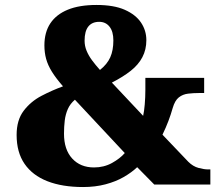

<svg xmlns="http://www.w3.org/2000/svg" viewBox="-20 -744 884 774"><path d="M315 10Q231 10 171 -13.5Q111 -37 79 -83.5Q47 -130 47 -200Q47 -260 75.5 -297.5Q104 -335 147 -357.5Q190 -380 234 -396Q206 -428 189.5 -454.5Q173 -481 166 -506.5Q159 -532 159 -561Q159 -614 183 -650Q207 -686 253.5 -705Q300 -724 369 -724Q439 -724 483 -704.5Q527 -685 548.5 -653Q570 -621 570 -582Q570 -544 554 -513.5Q538 -483 507 -458.5Q476 -434 431 -411L557 -277Q561 -294 563.5 -323Q566 -352 566 -382V-430H803V-369H782Q760 -369 738.5 -366.5Q717 -364 701 -351.5Q685 -339 676 -308Q669 -283 659 -256.5Q649 -230 635 -201L739 -92Q758 -73 780.5 -67Q803 -61 819 -61H828V0H602L533 -70Q511 -49 479 -30.5Q447 -12 405.5 -1Q364 10 315 10ZM359 -69Q399 -69 431.5 -87Q464 -105 483 -127L282 -342Q263 -326 253.5 -304.5Q244 -283 241 -258Q238 -233 238 -205Q238 -141 271 -105Q304 -69 359 -69ZM383 -462Q412 -485 424.5 -513Q437 -541 437 -581Q437 -617 421.5 -636.5Q406 -656 380 -656Q351 -656 336 -637Q321 -618 321 -580Q321 -559 329 -539.5Q337 -520 351 -501Q365 -482 383 -462Z"/></svg>

Font: Noto Serif Bengali Black
Style: Regular
Weight: 900
Version: Version 2.003